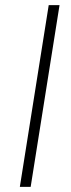

<svg xmlns="http://www.w3.org/2000/svg" viewBox="-20 -725 276 745"><path d="M57 0 169 -705H211L99 0Z"/></svg>

Font: Mulish ExtraLight
Style: Italic
Weight: 200
Italic angle: -9°
Designer: Vernon Adams
Foundry: Vernon Adams
Version: Version 3.603